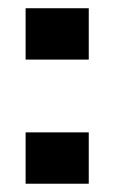

<svg xmlns="http://www.w3.org/2000/svg" viewBox="-20 -444 276 464"><path d="M41.9 -300V-424.1H194.5V-300ZM41.9 0V-124.1H194.5V0Z"/></svg>

Font: Big Shoulders Display SC Thin
Style: Regular
Weight: 100
Designer: Patric King
Foundry: XO Type Co
Version: Version 2.002